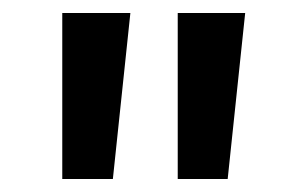

<svg xmlns="http://www.w3.org/2000/svg" viewBox="-20 -706 456 296"><path d="M181 -686 154 -430H76V-686ZM358 -686 331 -430H254V-686Z"/></svg>

Font: Elaine Sans Medium
Style: Regular
Weight: 500
Designer: Wei Huang
Foundry: Wei Huang
Version: Version 2.001;December 24, 2019;FontCreator 12.0.0.2547 64-b